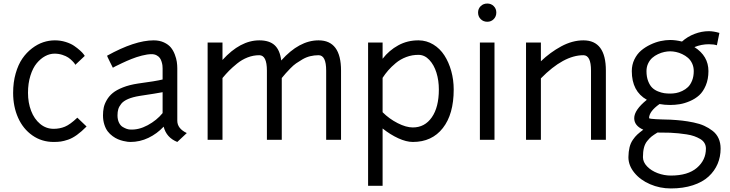

<svg xmlns="http://www.w3.org/2000/svg" viewBox="-20 -790 4125 1085"><path d="M290 -562Q321.8 -562 350.8 -553Q379.9 -543.9 398.7 -531Q417.5 -518.1 431.9 -505.1Q446.3 -492.2 452.6 -483.4L459 -474.1L405.8 -423.8Q404.3 -426.3 401.6 -430.7Q398.9 -435.1 388.4 -445.8Q377.9 -456.5 365.7 -464.8Q353.5 -473.1 332.5 -480Q311.5 -486.8 288.1 -486.8Q261.2 -486.8 235.4 -472.9Q209.5 -459 187.5 -432.6Q165.5 -406.2 151.9 -362.5Q138.2 -318.8 138.2 -265.1Q138.2 -210 155.8 -163.8Q173.3 -117.7 206.8 -89.8Q240.2 -62 283.2 -62Q317.4 -62 346.9 -74.2Q376.5 -86.4 417 -125L469.2 -75.2Q440.9 -46.4 414.8 -27.6Q388.7 -8.8 364.7 -0.7Q340.8 7.3 323.5 9.8Q306.2 12.2 283.2 12.2Q215.8 12.2 163.1 -24.7Q110.4 -61.5 82.3 -124.5Q54.2 -187.5 54.2 -265.1Q54.2 -325.2 68.6 -375.2Q83 -425.3 106.4 -459.2Q129.9 -493.2 160.9 -516.8Q191.9 -540.5 224.4 -551.3Q256.8 -562 290 -562Z M617.7 -407.2 601.1 -440.4Q584.5 -474.1 585 -475.1Q741.7 -562 848.6 -562Q881.3 -562 906.5 -550.3Q931.6 -538.6 945.6 -521.5Q959.5 -504.4 968 -481.7Q976.6 -459 979.2 -440.4Q981.9 -421.9 981.9 -403.8V-107.9Q981.9 -63.5 1035.6 -38.1L981.9 12.2Q920.4 -12.2 904.8 -74.2Q867.2 -34.2 818.8 -11Q770.5 12.2 716.8 12.2Q710.4 12.2 701.2 11.2Q691.9 10.3 676.5 6.6Q661.1 2.9 646.5 -3.2Q631.8 -9.3 616.2 -20.8Q600.6 -32.2 588.9 -47.4Q577.1 -62.5 569.6 -86.2Q562 -109.9 562 -138.2Q562 -161.6 566.2 -181.9Q570.3 -202.1 583.3 -224.6Q596.2 -247.1 617.2 -264.4Q638.2 -281.7 674.6 -296.1Q710.9 -310.5 759.8 -317.9Q859.4 -331.1 898.9 -340.8V-403.8Q898.9 -412.1 897.9 -420.4Q897 -428.7 893.3 -440.9Q889.6 -453.1 883.5 -461.9Q877.4 -470.7 865.2 -477.3Q853 -483.9 836.9 -483.9Q813 -483.9 781.7 -475.8Q750.5 -467.8 722.7 -456.5Q694.8 -445.3 670.7 -433.8Q646.5 -422.4 631.8 -415ZM713.9 -58.1Q763.2 -54.7 814.7 -82.5Q866.2 -110.4 898.9 -150.9V-269Q867.2 -262.7 769 -248Q730 -241.7 703.9 -230.5Q677.7 -219.2 665.3 -203.6Q652.8 -188 648.4 -172.9Q644 -157.7 644 -138.2Q644 -114.3 652.3 -97.2Q660.6 -80.1 673.6 -72.5Q686.5 -64.9 696 -61.8Q705.6 -58.6 713.9 -58.1Z M1237.3 0H1153.3V-549.8H1237.3V-451.2Q1337.9 -562 1445.3 -562Q1502.4 -562 1532.2 -534.4Q1562 -506.8 1569.3 -448.2Q1670.9 -562 1780.3 -562Q1907.2 -562 1907.2 -391.1V0H1823.2V-391.1Q1823.2 -478 1780.3 -478Q1755.9 -478 1732.9 -472.4Q1710 -466.8 1689.2 -454.6Q1668.5 -442.4 1653.6 -432.1Q1638.7 -421.9 1620.6 -403.3Q1602.5 -384.8 1595 -376Q1587.4 -367.2 1572.3 -349.1V0H1488.3V-391.1Q1488.3 -478 1445.3 -478Q1411.6 -478 1379.4 -465.6Q1347.2 -453.1 1319.6 -430.7Q1292 -408.2 1274.7 -390.6Q1257.3 -373 1237.3 -349.1Z M2142.1 259.8H2060.1V-549.8H2142.1V-458Q2178.7 -505.4 2230.7 -533.9Q2282.7 -562.5 2346.2 -562Q2390.6 -561.5 2428.5 -538.6Q2466.3 -515.6 2491.2 -477.1Q2516.1 -438.5 2530 -388.7Q2543.9 -338.9 2543.9 -284.2Q2543.9 -144.5 2482.4 -66.2Q2420.9 12.2 2313 12.2Q2276.4 12.2 2231 -8.5Q2185.5 -29.3 2142.1 -64ZM2346.2 -480Q2309.6 -480.5 2275.9 -467.8Q2242.2 -455.1 2216.6 -433.6Q2190.9 -412.1 2173.8 -392.3Q2156.7 -372.6 2142.1 -350.1V-155.8Q2179.2 -118.7 2227.1 -94.2Q2274.9 -69.8 2313 -69.8Q2380.4 -69.8 2420.2 -127Q2460 -184.1 2460 -284.2Q2460 -335.4 2446.3 -379.4Q2432.6 -423.3 2406.2 -451.4Q2379.9 -479.5 2346.2 -480Z M2691.9 -549.8H2774.4V0H2691.9ZM2681.6 -719.2Q2681.6 -740.7 2696.5 -755.4Q2711.4 -770 2733.9 -770Q2755.4 -770 2770 -755.4Q2784.7 -740.7 2784.7 -719.2Q2784.7 -696.8 2770 -681.9Q2755.4 -667 2733.9 -667Q2711.4 -667 2696.5 -681.9Q2681.6 -696.8 2681.6 -719.2Z M3036.6 0H2952.6V-549.8H3036.6V-443.8Q3088.9 -494.1 3151.6 -528.1Q3214.4 -562 3276.9 -562Q3403.8 -562 3403.8 -391.1V0H3319.8V-391.1Q3319.8 -478 3276.9 -478Q3165 -478 3036.6 -347.2Z M3633.3 -388.2Q3633.3 -355.5 3642.8 -331.3Q3652.3 -307.1 3665.8 -294.2Q3679.2 -281.2 3698.7 -273.4Q3718.3 -265.6 3733.9 -263.4Q3749.5 -261.2 3767.1 -261.2Q3783.7 -261.2 3800.3 -264.2Q3816.9 -267.1 3835.4 -275.9Q3854 -284.7 3867.9 -298.1Q3881.8 -311.5 3891.1 -334.7Q3900.4 -357.9 3900.4 -388.2Q3900.4 -411.6 3891.4 -431.2Q3882.3 -450.7 3867.9 -463.1Q3853.5 -475.6 3835.4 -484.1Q3817.4 -492.7 3800 -496.3Q3782.7 -500 3767.1 -500Q3751.5 -500 3734.1 -496.3Q3716.8 -492.7 3698.5 -484.1Q3680.2 -475.6 3666 -463.1Q3651.9 -450.7 3642.6 -431.2Q3633.3 -411.6 3633.3 -388.2ZM3564 -122.1Q3564 -168.5 3635.3 -226.1Q3550.3 -273.9 3550.3 -388.2Q3550.3 -423.8 3564.9 -454.1Q3579.6 -484.4 3602.8 -504.2Q3626 -523.9 3655.3 -537.8Q3684.6 -551.8 3712.9 -557.9Q3741.2 -564 3767.1 -564Q3798.3 -564 3834 -555.2Q3864.7 -583 3905 -598.4Q3945.3 -613.8 3985.4 -613.8Q4012.2 -613.8 4045.4 -604L4031.2 -534.2Q4013.2 -540 3985.4 -540Q3943.8 -540 3904.3 -523.9Q3983.4 -473.6 3983.4 -388.2Q3983.4 -342.8 3968.5 -307.4Q3953.6 -272 3931.2 -251.7Q3908.7 -231.4 3878.4 -218.5Q3848.1 -205.6 3821.3 -201.2Q3794.4 -196.8 3767.1 -196.8Q3735.8 -196.8 3707 -202.1Q3647.9 -160.2 3647.9 -122.1Q3649.9 -120.1 3660.4 -118.7Q3670.9 -117.2 3686.8 -116.5Q3702.6 -115.7 3717.3 -115.2Q3731.9 -114.7 3747.8 -114.3Q3763.7 -113.8 3768.1 -113.8Q3805.2 -111.8 3835 -108.4Q3864.7 -105 3899.4 -97.9Q3934.1 -90.8 3959.7 -79.1Q3985.4 -67.4 4007.3 -50.3Q4029.3 -33.2 4040.8 -7.8Q4052.2 17.6 4052.2 49.8Q4052.2 96.2 4035.2 136.2Q4018.1 176.3 3984.4 207.5Q3950.7 238.8 3896 256.8Q3841.3 274.9 3771 274.9Q3709 274.9 3653.6 251Q3598.1 227.1 3564.7 186Q3531.2 145 3531.2 98.1Q3531.7 66.4 3537.6 42.5Q3543.5 18.6 3556.2 0.2Q3568.8 -18.1 3581.5 -29.8Q3594.2 -41.5 3615.2 -57.1Q3564 -79.6 3564 -122.1ZM3771 202.1Q3867.2 202.1 3918.2 158.4Q3969.2 114.7 3969.2 49.8Q3969.2 32.2 3960.9 18.3Q3952.6 4.4 3936.5 -4.9Q3920.4 -14.2 3902.6 -20.5Q3884.8 -26.9 3859.4 -30.8Q3834 -34.7 3814 -36.6Q3793.9 -38.6 3767.1 -40Q3758.3 -40 3733.9 -40.5Q3709.5 -41 3695.3 -41Q3673.8 -27.8 3662.1 -18.6Q3650.4 -9.3 3637.5 6.8Q3624.5 22.9 3618.9 45.2Q3613.3 67.4 3613.3 98.1Q3613.3 126 3636.7 150.4Q3660.2 174.8 3696.5 188.5Q3732.9 202.1 3771 202.1Z"/></svg>

Font: Junction Regular
Style: Regular
Weight: 500
Designer: Caroline Hadilaksono
Foundry: Caroline Hadilaksono
Version: Version 1.056